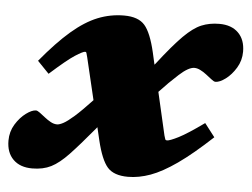

<svg xmlns="http://www.w3.org/2000/svg" viewBox="-77 -592 866 661"><g transform="rotate(5 356.0 -261.0)"><path d="M672 -146.5Q605.5 -84.5 555.2 -49.2Q505 -14 465 0.5Q425 15 387.5 15Q338.5 15 316.5 -10Q294.5 -35 278.5 -101.5L268 -146L263.5 -140.5Q213.5 -80.5 181.5 -46.8Q149.5 -13 121.8 1Q94 15 56.5 15Q14.5 15 -9.2 -8.5Q-33 -32 -33 -73.5Q-33 -104.5 -17.5 -129.8Q-2 -155 18.2 -170Q38.5 -185 52.5 -185Q57.5 -185 66.2 -178.5Q75 -172 85 -164Q95 -156 106.2 -149.8Q117.5 -143.5 128.5 -143.5Q137 -143.5 150.5 -150.8Q164 -158 187 -178.2Q210 -198.5 246.5 -237.5L212 -383Q209 -395.5 207.8 -398.2Q206.5 -401 203.5 -401Q196 -401 169.2 -383.8Q142.5 -366.5 84.5 -314.5L44.5 -356Q100 -423 146 -462.5Q192 -502 235.5 -519.5Q279 -537 326.5 -537Q375.5 -537 397.8 -511.5Q420 -486 435.5 -419.5L445 -377.5L448.5 -381.5Q499.5 -447.5 532.8 -480.8Q566 -514 593.8 -525.5Q621.5 -537 655.5 -537Q697.5 -537 721.2 -513.5Q745 -490 745 -448.5Q745 -418 729.5 -392.5Q714 -367 693.8 -352Q673.5 -337 659 -337Q654 -337 644.5 -344.5Q635 -352 624.5 -360Q614 -368 603.5 -373.2Q593 -378.5 583 -378.5Q563 -378.5 530.8 -349.2Q498.5 -320 466.5 -285.5L500.5 -137.5Q503 -128 504.5 -124.8Q506 -121.5 510.5 -121.5Q520 -121.5 549.8 -136.5Q579.5 -151.5 636.5 -192.5Z"/></g></svg>

Font: Newsreader Caption ExtraBold
Style: Italic
Weight: 800
Italic angle: -17°
Designer: Hugues Gentile
Foundry: Production Type
Version: Version 1.001